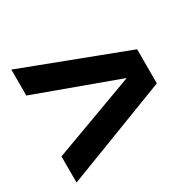

<svg xmlns="http://www.w3.org/2000/svg" viewBox="-128 -653 816 814"><g transform="rotate(-30 280.0 -246.5)"><path d="M24 30V-98L494 -271V-224L24 -396V-523L529 -331V-164Z"/></g></svg>

Font: Hanken Grotesk Black
Style: Italic
Weight: 900
Italic angle: -8°
Designer: Alfredo Marco Pradil
Foundry: Hanken Design Co.
Version: Version 3.013